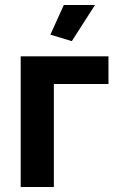

<svg xmlns="http://www.w3.org/2000/svg" viewBox="-20 -750 472 770"><path d="M361 -730 268 -585 182 -611 236 -730ZM415 -524V-413H196V0H63V-524Z"/></svg>

Font: Raleway
Style: Bold
Weight: 700
Designer: Matt McInerney, Pablo Impallari, Rodrigo Fuenzalida
Foundry: Matt McInerney, Pablo Impallari, Rodrigo Fuenzalida
Version: Version 3.000